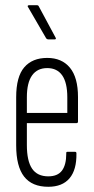

<svg xmlns="http://www.w3.org/2000/svg" viewBox="-20 -710 359 736"><path d="M165 6Q103 6 72.5 -33Q42 -72 42 -153V-337Q42 -416 73 -452Q104 -488 161 -488Q217 -488 248 -450.5Q279 -413 279 -338V-244Q279 -238 273 -238H83V-154Q83 -93 103 -63.5Q123 -34 165 -34Q201 -34 217.5 -56Q234 -78 234 -121Q233 -128 238 -128H268Q273 -128 273 -122Q274 -59 246.5 -26.5Q219 6 165 6ZM83 -277H238V-337Q238 -393 218.5 -421Q199 -449 161 -449Q123 -449 103 -421Q83 -393 83 -337ZM165 -559Q160 -559 157 -563L88 -682Q85 -686 86.5 -688Q88 -690 91 -690H122Q127 -690 129 -685L193 -566Q195 -563 194 -561Q193 -559 190 -559Z"/></svg>

Font: Sofia Sans Extra Condensed Light
Style: Regular
Weight: 300
Designer: Botio Nikoltchev, Ani Petrova
Foundry: lettersoup
Version: Version 4.101